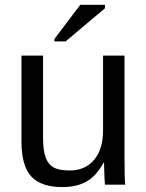

<svg xmlns="http://www.w3.org/2000/svg" viewBox="-20 -756 596 786"><path d="M156.2 -528.3V-193.4Q156.2 -141.1 166.5 -112.3Q176.8 -83.5 199.2 -70.8Q221.7 -58.1 265.1 -58.1Q328.6 -58.1 365.2 -101.6Q401.9 -145 401.9 -222.2V-528.3H489.7V-112.8Q489.7 -20.5 492.7 0H409.7Q409.2 -2.4 408.7 -13.2Q408.2 -23.9 407.5 -37.8Q406.7 -51.8 405.8 -90.3H404.3Q374 -35.6 334.2 -12.9Q294.4 9.8 235.4 9.8Q148.4 9.8 108.2 -33.4Q67.9 -76.7 67.9 -176.3V-528.3ZM202.6 -586.4V-596.2L308.6 -736.3H409.7V-722.2L248.5 -586.4Z"/></svg>

Font: TypoPRO Liberation Sans
Style: Regular
Weight: 400
Designer: Steve Matteson
Foundry: Ascender Corporation
Version: Version 2.00.1